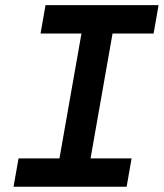

<svg xmlns="http://www.w3.org/2000/svg" viewBox="-20 -713 626 733"><path d="M31.7 0H463.4L482.4 -108.4H325.7L409.7 -585H566.4L585.4 -693.4H153.8L134.8 -585H291L207 -108.4H50.8Z"/></svg>

Font: Cascadia Mono SemiBold
Style: Italic
Weight: 600
Italic angle: -10°
Monospace: yes
Designer: Aaron Bell
Foundry: Saja Typeworks
Version: Version 2404.023